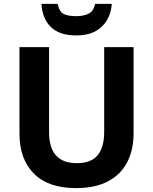

<svg xmlns="http://www.w3.org/2000/svg" viewBox="-20 -956 787 986"><path d="M666 -271Q666 -188 634 -124.5Q602 -61 536 -25.5Q470 10 370 10Q228 10 154 -64.5Q80 -139 80 -270V-714H232V-277Q232 -197 268 -157.5Q304 -118 374 -118Q448 -118 481.5 -159Q515 -200 515 -278V-714H666ZM554 -936Q549 -863 502 -818.5Q455 -774 372 -774Q285 -774 241 -817.5Q197 -861 193 -936H276Q285 -895 307.5 -884Q330 -873 373 -873Q407 -873 433.5 -885Q460 -897 468 -936Z"/></svg>

Font: Noto Sans Syriac Eastern
Style: Bold
Weight: 700
Designer: Patrick Giasson and the Monotype Design Team
Foundry: Monotype Imaging Inc.
Version: Version 3.001